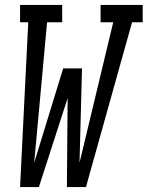

<svg xmlns="http://www.w3.org/2000/svg" viewBox="-20 -755 596 775"><path d="M61 0 94 -665H61V-735H231V-665H170L118 -98L235 -479H311L301 -98L437 -665H386V-735H556V-665H513L327 0H250L253 -359L137 0Z"/></svg>

Font: Iosevka Gothic
Style: Italic
Weight: 400
Italic angle: -9°
Monospace: yes
Designer: Belleve Invis
Foundry: Belleve Invis
Version: Version 15.5.1; ttfautohint (v1.8.4)